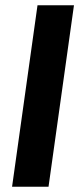

<svg xmlns="http://www.w3.org/2000/svg" viewBox="-20 -712 305 732"><path d="M165 0H26L123 -692H262Z"/></svg>

Font: Fira Sans Condensed SemiBold
Style: Italic
Weight: 600
Width: 3
Italic angle: -8°
Designer: bBox Type GmbH & Carrois Corporate GbR & Edenspiekermann AG
Foundry: bBox Type GmbH & Carrois Corporate GbR & Edenspiekermann AG
Version: Version 4.301